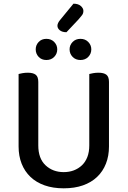

<svg xmlns="http://www.w3.org/2000/svg" viewBox="-20 -1009 693 1043"><path d="M572 -213Q572 -162 555.5 -120Q539 -78 507.5 -48Q476 -18 430.5 -2Q385 14 326 14Q268 14 222.5 -2Q177 -18 145.5 -48Q114 -78 97.5 -120Q81 -162 81 -213V-607Q88 -609 102 -611.5Q116 -614 131 -614Q160 -614 174 -603Q188 -592 188 -564V-219Q188 -148 227.5 -111Q267 -74 326 -74Q356 -74 381 -83.5Q406 -93 425 -111Q444 -129 454.5 -156Q465 -183 465 -219V-607Q472 -609 486 -611.5Q500 -614 515 -614Q544 -614 558 -603Q572 -592 572 -564ZM232 -683Q206 -683 190 -700Q174 -717 174 -741Q174 -764 190 -781Q206 -798 232 -798Q258 -798 274.5 -781Q291 -764 291 -741Q291 -717 274.5 -700Q258 -683 232 -683ZM417 -683Q391 -683 374.5 -700Q358 -717 358 -741Q358 -764 374.5 -781Q391 -798 417 -798Q443 -798 459.5 -781Q476 -764 476 -741Q476 -717 459.5 -700Q443 -683 417 -683ZM379 -989Q405 -989 419 -976.5Q433 -964 433 -950Q433 -936 425.5 -926.5Q418 -917 406 -903L341 -834Q318 -834 305 -844.5Q292 -855 292 -869Q292 -883 306 -900Z"/></svg>

Font: Baloo 2 Latin Medium
Style: Regular
Weight: 500
Designer: Sarang Kulkarni and Ek Type
Foundry: Ek Type
Version: Version 1.001